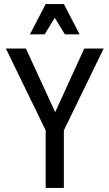

<svg xmlns="http://www.w3.org/2000/svg" viewBox="-20 -930 541 950"><path d="M9 -690H108L253 -375L397 -690H493L296 -285V0H206V-285ZM128 -760 206 -910H296L374 -760H301L251 -842L201 -760Z"/></svg>

Font: Radio Canada Condensed
Style: Regular
Weight: 400
Width: 3
Designer: Charles Daoud, Etienne Aubert Bonn, Alexandre Saumier Demers, Jacques Le Bailly
Foundry: Radio-Canada
Version: Version 2.104; ttfautohint (v1.8.4.7-5d5b);gftools[0.9.28.de